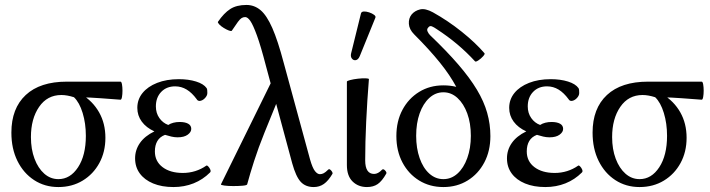

<svg xmlns="http://www.w3.org/2000/svg" viewBox="-20 -745 2870 776"><path d="M216 11Q161 11 118 -17Q75 -45 50.5 -94.5Q26 -144 26 -209Q26 -307 84 -361Q142 -415 250 -415H467Q471 -415 473 -404Q475 -393 475 -378.5Q475 -364 473 -353Q471 -342 467 -342Q427 -345 386.5 -348Q346 -351 305 -352L309 -364Q355 -336 380.5 -291Q406 -246 406 -188Q406 -131 381.5 -86Q357 -41 314 -15Q271 11 216 11ZM216 -21Q264 -21 295.5 -69Q327 -117 327 -196Q327 -246 314 -288.5Q301 -331 279 -352Q251 -361 228 -361Q171 -361 138 -313Q105 -265 105 -191Q105 -142 119.5 -103.5Q134 -65 159 -43Q184 -21 216 -21Z M681 11Q634 11 599 -3.5Q564 -18 545 -44Q526 -70 526 -105Q526 -139 545.5 -167Q565 -195 604 -214Q571 -229 553 -253.5Q535 -278 535 -309Q535 -343 556 -369Q577 -395 615 -410Q653 -425 703 -425Q742 -425 772.5 -415.5Q803 -406 815 -389Q817 -386 817.5 -381Q818 -376 818 -369Q818 -358 807.5 -347.5Q797 -337 785 -337Q784 -337 780.5 -338.5Q777 -340 775 -344Q756 -370 734.5 -383Q713 -396 688 -396Q653 -396 631.5 -373.5Q610 -351 610 -315Q610 -288 624 -268Q638 -248 660 -240Q669 -246 681 -249Q693 -252 706 -252Q728 -252 740.5 -245Q753 -238 753 -224Q753 -211 738.5 -200.5Q724 -190 698 -190Q685 -190 672.5 -193Q660 -196 647 -200Q626 -192 616 -175Q606 -158 606 -133Q606 -93 637 -69.5Q668 -46 719 -46Q745 -46 769 -53.5Q793 -61 813 -75Q816 -78 821.5 -72.5Q827 -67 830 -59.5Q833 -52 829 -48Q800 -19 762.5 -4Q725 11 681 11Z M1248 11Q1215 11 1195.5 -10Q1176 -31 1161 -85L1055 -478Q1034 -559 1018.5 -601.5Q1003 -644 992 -660Q981 -676 971 -676Q963 -676 956.5 -672Q950 -668 941.5 -656.5Q933 -645 917 -621Q915 -618 905.5 -621.5Q896 -625 884.5 -632Q873 -639 866 -646.5Q859 -654 861 -657Q885 -692 910.5 -708.5Q936 -725 976 -725Q1008 -725 1033 -704Q1058 -683 1080.5 -632Q1103 -581 1127 -490L1233 -101Q1243 -66 1253 -53.5Q1263 -41 1273 -41Q1281 -41 1288.5 -45Q1296 -49 1306 -59Q1310 -63 1314.5 -59.5Q1319 -56 1322 -51Q1325 -46 1324 -43Q1307 -14 1289 -1.5Q1271 11 1248 11ZM873 0 1093 -447 1121 -386 1049 -209Q1024 -147 1007 -94Q990 -41 979 0Q978 4 961 5.5Q944 7 923 7Q902 7 887 5Q872 3 873 0Z M1463 11Q1428 11 1405 -11.5Q1382 -34 1382 -78V-415Q1382 -418 1395.5 -421.5Q1409 -425 1427 -427Q1445 -429 1458 -428.5Q1471 -428 1471 -425Q1464 -338 1460 -253.5Q1456 -169 1456 -97Q1456 -42 1492 -42Q1508 -42 1524 -59Q1529 -64 1536.5 -56Q1544 -48 1541 -43Q1524 -13 1506.5 -1Q1489 11 1463 11ZM1434 -518Q1428 -504 1418.5 -502Q1409 -500 1402.5 -508Q1396 -516 1399 -529L1439 -691Q1441 -698 1450.5 -698.5Q1460 -699 1472 -695Q1484 -691 1492 -685Q1500 -679 1497 -673Z M1772 11Q1717 11 1674 -15.5Q1631 -42 1606.5 -88.5Q1582 -135 1582 -195Q1582 -255 1606.5 -301Q1631 -347 1674 -373.5Q1717 -400 1772 -400Q1786 -400 1799 -398.5Q1812 -397 1824 -394Q1799 -441 1757.5 -492.5Q1716 -544 1654 -606Q1634 -626 1632.5 -648.5Q1631 -671 1644 -687Q1657 -702 1678 -707Q1699 -712 1730 -695Q1791 -661 1846.5 -616.5Q1902 -572 1938 -530Q1941 -527 1932.5 -517.5Q1924 -508 1913.5 -501Q1903 -494 1900 -497Q1866 -534 1828 -566Q1790 -598 1744 -628Q1734 -635 1725.5 -638.5Q1717 -642 1711 -634Q1704 -627 1708 -618Q1712 -609 1718 -603Q1786 -538 1832.5 -484Q1879 -430 1907.5 -382.5Q1936 -335 1949 -289Q1962 -243 1962 -195Q1962 -135 1937.5 -88.5Q1913 -42 1870 -15.5Q1827 11 1772 11ZM1772 -21Q1804 -21 1829 -43.5Q1854 -66 1868.5 -106Q1883 -146 1883 -196Q1883 -247 1868.5 -286.5Q1854 -326 1829 -349Q1804 -372 1772 -372Q1740 -372 1715 -349Q1690 -326 1676 -286.5Q1662 -247 1662 -196Q1662 -146 1676 -106Q1690 -66 1715 -43.5Q1740 -21 1772 -21Z M2184 11Q2137 11 2102 -3.5Q2067 -18 2048 -44Q2029 -70 2029 -105Q2029 -139 2048.5 -167Q2068 -195 2107 -214Q2074 -229 2056 -253.5Q2038 -278 2038 -309Q2038 -343 2059 -369Q2080 -395 2118 -410Q2156 -425 2206 -425Q2245 -425 2275.5 -415.5Q2306 -406 2318 -389Q2320 -386 2320.5 -381Q2321 -376 2321 -369Q2321 -358 2310.5 -347.5Q2300 -337 2288 -337Q2287 -337 2283.5 -338.5Q2280 -340 2278 -344Q2259 -370 2237.5 -383Q2216 -396 2191 -396Q2156 -396 2134.5 -373.5Q2113 -351 2113 -315Q2113 -288 2127 -268Q2141 -248 2163 -240Q2172 -246 2184 -249Q2196 -252 2209 -252Q2231 -252 2243.5 -245Q2256 -238 2256 -224Q2256 -211 2241.5 -200.5Q2227 -190 2201 -190Q2188 -190 2175.5 -193Q2163 -196 2150 -200Q2129 -192 2119 -175Q2109 -158 2109 -133Q2109 -93 2140 -69.5Q2171 -46 2222 -46Q2248 -46 2272 -53.5Q2296 -61 2316 -75Q2319 -78 2324.5 -72.5Q2330 -67 2333 -59.5Q2336 -52 2332 -48Q2303 -19 2265.5 -4Q2228 11 2184 11Z M2565 11Q2510 11 2467 -17Q2424 -45 2399.5 -94.5Q2375 -144 2375 -209Q2375 -307 2433 -361Q2491 -415 2599 -415H2816Q2820 -415 2822 -404Q2824 -393 2824 -378.5Q2824 -364 2822 -353Q2820 -342 2816 -342Q2776 -345 2735.5 -348Q2695 -351 2654 -352L2658 -364Q2704 -336 2729.5 -291Q2755 -246 2755 -188Q2755 -131 2730.5 -86Q2706 -41 2663 -15Q2620 11 2565 11ZM2565 -21Q2613 -21 2644.5 -69Q2676 -117 2676 -196Q2676 -246 2663 -288.5Q2650 -331 2628 -352Q2600 -361 2577 -361Q2520 -361 2487 -313Q2454 -265 2454 -191Q2454 -142 2468.5 -103.5Q2483 -65 2508 -43Q2533 -21 2565 -21Z"/></svg>

Font: Junicode VF
Style: Regular
Weight: 400
Designer: Peter S. Baker
Version: Version 2.213